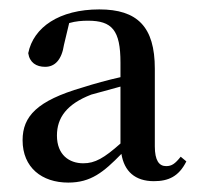

<svg xmlns="http://www.w3.org/2000/svg" viewBox="-20 -845 421 408"><path d="M125 -457C173 -457 200 -479 238 -518C244 -481 267 -460 307 -460C338 -460 360 -470 376 -502L364 -512C352 -497 345 -492 333 -492C318 -492 309 -504 309 -534V-699C309 -788 272 -825 191 -825C106 -825 51 -787 40 -732C43 -712 57 -703 76 -703C96 -703 111 -717 116 -750L127 -796C141 -800 154 -801 167 -801C218 -801 236 -781 236 -712V-681C209 -675 180 -667 155 -659C59 -631 28 -598 28 -547C28 -489 69 -457 125 -457ZM236 -540C201 -509 182 -498 157 -498C127 -498 101 -516 101 -557C101 -595 122 -624 174 -644L236 -661Z"/></svg>

Font: Noto Serif JP SemiBold
Style: Regular
Weight: 600
Designer: Ryoko NISHIZUKA 西塚涼子 (kana & ideographs); Frank Grießhammer (Latin, Greek & Cyrillic); Wenlong ZHANG 张文龙 (bopomofo); San
Foundry: Adobe
Version: Version 2.001;hotconv 1.1.0;makeotfexe 2.6.0